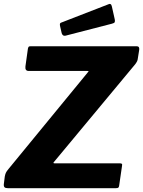

<svg xmlns="http://www.w3.org/2000/svg" viewBox="-20 -984 748 1004"><path d="M21 0Q9 0 4 -4.5Q-1 -9 0 -21L5 -61Q7 -72 10.5 -80Q14 -88 25 -101L437 -603Q443 -610 443.5 -611.5Q444 -613 436 -613H130Q110 -613 113 -637L126 -730Q128 -738 130.5 -740Q133 -742 139 -742H696Q710 -742 708 -724L701 -680Q700 -671 697.5 -665Q695 -659 687 -648L263 -138Q255 -130 265 -130H605Q614 -130 617 -127.5Q620 -125 618 -116L603 -13Q602 -6 599 -3Q596 0 586 0H21ZM565 -950 580 -883Q582 -874 580 -868.5Q578 -863 565 -860L325 -798Q315 -795 309 -800Q303 -805 302 -813L294 -848Q291 -862 298 -865L548 -962Q553 -965 558 -962.5Q563 -960 565 -950Z"/></svg>

Font: Libre Franklin Thin
Style: Bold Italic
Weight: 700
Italic angle: -8°
Version: Version 3.000